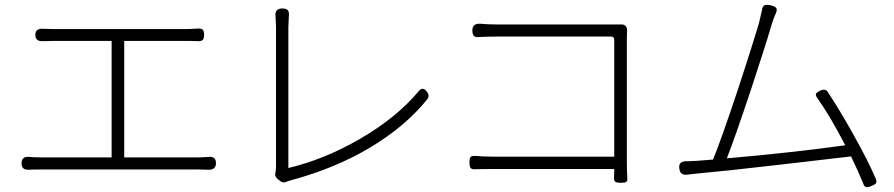

<svg xmlns="http://www.w3.org/2000/svg" viewBox="-20 -760 3693 793"><path d="M838 -59Q822 -60 798 -60H473H149Q117 -60 100 -59Q69 -57 69 -85Q69 -115 101 -112Q117 -110 149 -110H441V-591H203Q176 -591 158 -590Q126 -588 126 -616Q126 -644 159 -641Q176 -640 203 -640H744Q765 -640 797 -642Q812 -643 817.5 -637Q823 -631 823 -616Q823 -601 817 -595Q811 -589 796 -590Q779 -591 744 -591H493V-110H798Q814 -110 842 -112Q872 -115 872 -86Q872 -57 838 -59Z M1139 -11 1129 -19Q1112 -32 1118 -49Q1120 -61 1120 -72V-649Q1120 -660 1118 -692Q1114 -725 1146 -725Q1163 -725 1169 -717.5Q1175 -710 1173 -693Q1171 -663 1171 -650V-358V-66Q1321 -102 1466 -186Q1618 -274 1709 -383Q1726 -405 1744 -380Q1756 -364 1744 -349Q1652 -236 1507.5 -150Q1363 -64 1180 -15Q1177 -14 1168 -11Q1164 -10 1162 -9Q1149 -3 1139 -11Z M2544 -5Q2527 -5 2522 -9Q2515 -13 2516 -28Q2517 -37 2517 -62H2021Q1964 -62 1943 -61Q1929 -60 1924 -66Q1919 -72 1919 -88Q1919 -105 1923 -111Q1928 -117 1943 -116Q1975 -113 2020 -113H2268H2517V-595Q2517 -609 2503 -609H2031Q2000 -609 1956 -607Q1942 -606 1936.5 -612.5Q1931 -619 1931 -635Q1931 -663 1962 -662Q1997 -659 2030 -659H2506Q2524 -659 2542 -659Q2572 -661 2570 -630Q2569 -617 2569 -593V-87Q2569 -57 2571 -25Q2572 -11 2565 -8Q2561 -5 2544 -5Z M3558 13Q3549 11 3545 -3Q3524 -54 3495 -114Q3438 -107 3255 -86Q3202 -80 3176 -77Q2970 -53 2866 -44Q2854 -43 2830 -40Q2824 -39 2821 -39Q2790 -34 2786 -62Q2780 -94 2815 -94Q2831 -94 2863 -96Q2878 -97 2912 -100Q2921 -101 2925 -101Q2959 -184 3029 -394Q3087 -571 3114 -662Q3122 -695 3127 -717Q3129 -734 3137 -738Q3145 -742 3163 -738Q3181 -734 3186 -727Q3191 -720 3184 -704Q3183 -701 3180 -695Q3170 -670 3165 -652Q3141 -569 3082 -391Q3014 -187 2982 -106Q3256 -130 3471 -160Q3408 -282 3355 -356Q3347 -367 3351 -374Q3354 -379 3368 -386Q3389 -395 3398 -381Q3447 -308 3506 -202Q3567 -93 3597 -22Q3602 -10 3598 -3Q3594 2 3580 8Q3566 14 3558 13Z"/></svg>

Font: GenSenRounded TW L
Style: Regular
Weight: 300
Version: Version 1.501;PS 1;hotconv 16.6.51;makeotf.lib2.5.65220